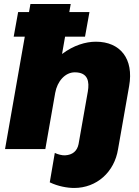

<svg xmlns="http://www.w3.org/2000/svg" viewBox="-20 -740 692 953"><path d="M70 -680 48 -558H103L5 0H205L254 -279C264 -336 303 -381 351 -381C418 -381 424 -334 416 -286L370 -25C363 10 340 29 303 31C289 32 266 26 252 19L227 165C268 185 315 193 348 193C460 193 548 114 566 0L621 -313C645 -448 577 -533 456 -533C405 -533 345 -515 288 -472L303 -558H402L424 -680H324L331 -720H131L124 -680Z"/></svg>

Font: Fixel Display 20240404 Black
Style: Italic
Weight: 900
Italic angle: -10°
Designer: AlfaBravo + MacPaw
Foundry: Kyrylo Tkachov, Marchela Mozhyna, Serhii Makarenko, Maria Weinstein, Zakhar Kryvoshyya
Version: Version 1.211;Glyphs 3.2 (3225)